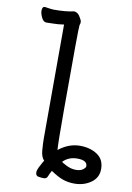

<svg xmlns="http://www.w3.org/2000/svg" viewBox="-99 -781 716 1044"><g transform="rotate(10 258.5 -259.0)"><path d="M218 202Q207 202 190 199.5Q173 197 173 178Q173 166 180.5 150.5Q188 135 196 121L204 108Q187 91 184 53Q181 15 181 -12L182 -640Q149 -635 123.5 -635Q98 -635 85 -634Q69 -634 58.5 -655.5Q48 -677 48 -693Q48 -716 63 -716Q101 -710 112 -710Q182 -710 222 -720Q246 -720 261 -690Q269 -678 269 -668Q269 -659 265.5 -652Q262 -645 262 -181Q262 -7 265 38Q321 -6 382 -6Q439 -6 478 20Q517 46 517 99Q517 147 478 174.5Q439 202 387 202Q352 202 322.5 191.5Q293 181 255 155Q244 174 239 188Q234 202 218 202ZM382 127Q407 127 421 116.5Q435 106 435 98Q435 65 380 65Q332 65 301 97Q304 101 330 114Q356 127 382 127Z"/></g></svg>

Font: LXGW WenKai Mono TC
Style: Bold
Weight: 700
Designer: LXGW / Fontworks Inc.
Foundry: LXGW / Fontworks Inc.
Version: Version 1.330